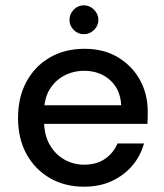

<svg xmlns="http://www.w3.org/2000/svg" viewBox="-20 -692 619 724"><path d="M297 12Q224 12 168 -20.5Q112 -53 80 -111Q48 -169 48 -247Q48 -325 79.5 -383.5Q111 -442 167.5 -475Q224 -508 299 -508Q372 -508 425.5 -475.5Q479 -443 508 -390Q537 -337 537 -272Q537 -262 537 -250Q537 -238 536 -225H122V-295H437Q434 -355 395 -390Q356 -425 297 -425Q257 -425 222.5 -407Q188 -389 167 -354.5Q146 -320 146 -267V-239Q146 -184 167 -147Q188 -110 222.5 -90.5Q257 -71 297 -71Q344 -71 376 -93Q408 -115 423 -151H523Q510 -104 479 -67.5Q448 -31 402 -9.5Q356 12 297 12ZM296 -563Q274 -563 258 -579Q242 -595 242 -617Q242 -639 258 -655.5Q274 -672 296 -672Q318 -672 334.5 -655.5Q351 -639 351 -617Q351 -595 334.5 -579Q318 -563 296 -563Z"/></svg>

Font: DM Sans 24pt Medium
Style: Regular
Weight: 500
Designer: Colophon Foundry, Jonny Pinhorn
Foundry: Colophon Foundry
Version: Version 4.004;gftools[0.9.30]